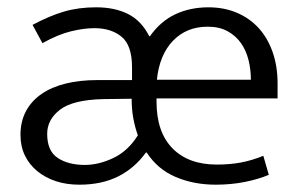

<svg xmlns="http://www.w3.org/2000/svg" viewBox="-20 -496 818 525"><path d="M739 -227H408V-218Q408 -135 451.5 -90.5Q495 -46 573 -46Q608 -46 638 -51.5Q668 -57 700 -70L715 -18Q687 -6 649.5 1.5Q612 9 570 9Q510 9 460.5 -12Q411 -33 381 -79H379Q348 -36 303 -13.5Q258 9 197 9Q162 9 133 -0.5Q104 -10 82 -28Q60 -46 48 -71Q36 -96 36 -127Q36 -164 51 -192Q66 -220 93.5 -239Q121 -258 159.5 -267.5Q198 -277 245 -277H341V-312Q341 -372 312.5 -395.5Q284 -419 238 -419Q210 -419 174.5 -410.5Q139 -402 96 -378L69 -428Q116 -453 155.5 -464.5Q195 -476 243 -476Q294 -476 330.5 -457.5Q367 -439 388 -397H390Q419 -438 459.5 -457Q500 -476 550 -476Q593 -476 628 -461Q663 -446 687.5 -419Q712 -392 725.5 -353.5Q739 -315 739 -268ZM109 -130Q109 -83 138 -64Q167 -45 212 -45Q250 -45 290 -64Q330 -83 357 -126Q349 -148 344.5 -172.5Q340 -197 340 -226L262 -225Q179 -223 144 -196Q109 -169 109 -130ZM666 -278Q666 -306 659.5 -332Q653 -358 639 -378Q625 -398 602.5 -410.5Q580 -423 548 -423Q490 -423 453 -384.5Q416 -346 409 -278Z"/></svg>

Font: Mukta Malar Light
Style: Regular
Weight: 300
Designer: Aadarsh Rajan, Girish Dalvi, Yashodeep Gholap
Foundry: Ek Type
Version: Version 2.538;PS 1.000;hotconv 16.6.51;makeotf.lib2.5.65220;